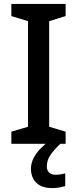

<svg xmlns="http://www.w3.org/2000/svg" viewBox="-20 -734 394 980"><path d="M315 0H38V-62L123 -87V-626L38 -652V-714H315V-652L231 -626V-87L315 -62ZM219 115Q219 136 231 147Q243 158 262 158Q279 158 291.5 155.5Q304 153 313 151V216Q298 220 283 223Q268 226 247 226Q193 226 165.5 199Q138 172 138 127Q138 98 152.5 71Q167 44 189.5 21.5Q212 -1 235 -16L288 0Q254 32 236.5 58.5Q219 85 219 115Z"/></svg>

Font: Noto Sans Devanagari Medium
Style: Regular
Weight: 500
Version: Version 2.003